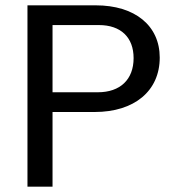

<svg xmlns="http://www.w3.org/2000/svg" viewBox="-20 -700 650 720"><path d="M83 0H177V-280H335C484 -280 579 -359 579 -484C579 -604 486 -680 339 -680H83ZM177 -354V-606H351C433 -606 481 -560 481 -482C481 -402 431 -354 347 -354Z"/></svg>

Font: Ronzino
Style: Regular
Weight: 400
Designer: Nunzio Mazzaferro
Foundry: Collletttivo
Version: Version 1.000;Glyphs 3.3 (3337)